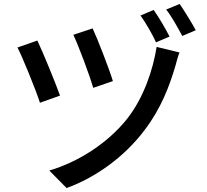

<svg xmlns="http://www.w3.org/2000/svg" viewBox="-20 -880 1040 966"><path d="M446 -737 349 -705C376 -648 432 -498 449 -438L548 -472C530 -532 469 -689 446 -737ZM883 -616 768 -644C750 -529 703 -389 621 -284C520 -156 368 -63 228 -22L315 66C457 15 604 -88 707 -225C790 -333 833 -448 863 -550C868 -569 875 -596 883 -616ZM168 -676 68 -641C93 -593 161 -426 181 -363L282 -399C258 -466 196 -617 168 -676ZM753 -830 687 -802C712 -767 746 -709 765 -667L833 -696C814 -734 778 -795 753 -830ZM884 -860 816 -832C844 -797 875 -740 897 -699L965 -728C945 -765 908 -825 884 -860Z"/></svg>

Font: Noto Sans CJK HK Medium
Style: Regular
Weight: 500
Designer: Ryoko NISHIZUKA 西塚涼子 (kana, bopomofo & ideographs); Paul D. Hunt (Latin, Greek & Cyrillic); Sandoll Communications 산돌커뮤니
Foundry: Adobe
Version: Version 2.004;hotconv 1.0.118;makeotfexe 2.5.65603